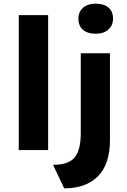

<svg xmlns="http://www.w3.org/2000/svg" viewBox="-20 -823 695 1053"><path d="M83 -740H244V0H83ZM423 -93V-531H583V-55Q583 77 517.5 143.5Q452 210 332 210L271 81Q355 81 389 41Q423 1 423 -93ZM410 -721Q410 -758 435.5 -780.5Q461 -803 505 -803Q550 -803 575 -781.5Q600 -760 600 -721Q600 -684 574.5 -661Q549 -638 505 -638Q460 -638 435 -659.5Q410 -681 410 -721Z"/></svg>

Font: Lexend Exa HM Xlight
Style: Bold
Weight: 700
Designer: Bonnie Shaver-Troup, Thomas Jockin, Octavio Pardo
Foundry: Lexend
Version: Version 1.091